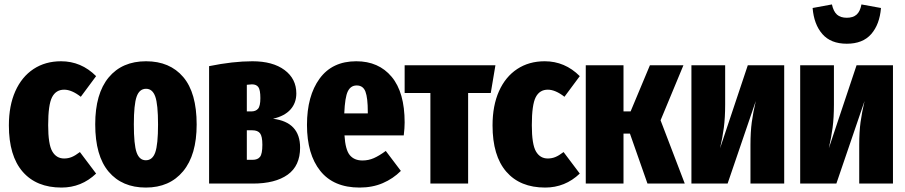

<svg xmlns="http://www.w3.org/2000/svg" viewBox="-20 -827 4079 865"><path d="M413 -484 344 -391Q303 -423 269 -423Q232 -423 214.5 -389Q197 -355 197 -263Q197 -177 215.5 -145Q234 -113 269 -113Q287 -113 303 -119.5Q319 -126 340 -142L413 -45Q347 18 257 18Q144 18 82 -53.5Q20 -125 20 -262Q20 -351 49 -416Q78 -481 131 -516Q184 -551 255 -551Q346 -551 413 -484Z M866 -266Q866 -129 805 -55.5Q744 18 637 18Q530 18 469.5 -53.5Q409 -125 409 -267Q409 -405 469.5 -478Q530 -551 638 -551Q745 -551 805.5 -480Q866 -409 866 -266ZM583 -267Q583 -175 595.5 -140Q608 -105 637 -105Q667 -105 679.5 -140.5Q692 -176 692 -266Q692 -357 679.5 -392Q667 -427 638 -427Q608 -427 595.5 -391.5Q583 -356 583 -267Z M1332 -162Q1332 -80 1276 -40Q1220 0 1119 0H922V-529Q1030 -551 1117 -551Q1209 -551 1262 -511.5Q1315 -472 1315 -406Q1315 -363 1288.5 -333.5Q1262 -304 1210 -292Q1332 -277 1332 -162ZM1092 -445V-325H1112Q1132 -325 1142.5 -337Q1153 -349 1153 -385Q1153 -422 1144 -434.5Q1135 -447 1115 -447Q1110 -447 1092 -445ZM1162 -175Q1162 -213 1151.5 -226.5Q1141 -240 1117 -240H1092V-107H1118Q1141 -107 1151.5 -120.5Q1162 -134 1162 -175Z M1799 -217H1532Q1536 -152 1556 -128Q1576 -104 1613 -104Q1640 -104 1664 -114.5Q1688 -125 1718 -147L1786 -57Q1751 -22 1704.5 -2Q1658 18 1600 18Q1483 18 1423 -57Q1363 -132 1363 -264Q1363 -395 1420 -473Q1477 -551 1585 -551Q1686 -551 1744.5 -481Q1803 -411 1803 -275Q1803 -251 1799 -217ZM1637 -323Q1637 -386 1626.5 -414Q1616 -442 1587 -442Q1560 -442 1547 -415.5Q1534 -389 1531 -316H1637Z M2191 -408H2089V0H1919V-408H1803V-533H2212Z M2592 -484 2523 -391Q2482 -423 2448 -423Q2411 -423 2393.5 -389Q2376 -355 2376 -263Q2376 -177 2394.5 -145Q2413 -113 2448 -113Q2466 -113 2482 -119.5Q2498 -126 2519 -142L2592 -45Q2526 18 2436 18Q2323 18 2261 -53.5Q2199 -125 2199 -262Q2199 -351 2228 -416Q2257 -481 2310 -516Q2363 -551 2434 -551Q2525 -551 2592 -484Z M2956 -285 3065 0H2897L2818 -225H2789V0H2619V-533H2789V-325H2821L2908 -533H3059Z M3513 0H3361V-174Q3361 -233 3367 -277Q3373 -321 3385 -372L3258 0H3095V-533H3247V-356Q3247 -297 3241 -251.5Q3235 -206 3224 -159L3349 -533H3513Z M4003 0H3851V-174Q3851 -233 3857 -277Q3863 -321 3875 -372L3748 0H3585V-533H3737V-356Q3737 -297 3731 -251.5Q3725 -206 3714 -159L3839 -533H4003ZM3641 -791 3728 -807Q3735 -775 3751 -761Q3767 -747 3795 -747Q3823 -747 3839 -761Q3855 -775 3861 -807L3949 -791Q3943 -717 3905 -673.5Q3867 -630 3795 -630Q3723 -630 3685 -673.5Q3647 -717 3641 -791Z"/></svg>

Font: Fira Sans Compressed ExtraBold
Style: Regular
Weight: 800
Width: 1
Designer: bBox Type GmbH & Carrois Corporate GbR & Edenspiekermann AG
Foundry: bBox Type GmbH & Carrois Corporate GbR & Edenspiekermann AG
Version: Version 4.301